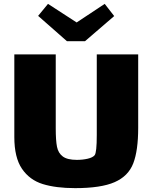

<svg xmlns="http://www.w3.org/2000/svg" viewBox="-20 -924 788 992"><path d="M694 -643V-264Q694 -146 668.5 -80Q643 -14 572.5 17Q502 48 368 48Q269 48 201 27Q133 6 93.5 -52Q54 -110 54 -216V-643H268V-261Q268 -198 274.5 -165.5Q281 -133 304.5 -115.5Q328 -98 377 -98Q407 -98 433 -104Q459 -110 469 -122Q480 -136 480 -226V-643ZM570 -841 419 -711H326L177 -842L228 -904L376 -808L521 -904Z"/></svg>

Font: Lalezar
Style: Bold
Weight: 700
Designer: Borna Izadpanah
Foundry: Borna Izadpanah
Version: Version 1.003;January 24, 2021;FontCreator 13.0.0.2683 64-bi